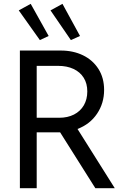

<svg xmlns="http://www.w3.org/2000/svg" viewBox="-20 -984 657 1004"><path d="M84 -719.7H297.9Q362.8 -719.7 414.1 -694.8Q465.3 -669.9 494.9 -623.3Q524.4 -576.7 524.4 -513.7Q524.4 -444.3 487.5 -389.4Q450.7 -334.5 385.3 -309.6L580.1 0H478.5L294.4 -292H284.2H171.9V0H84ZM78.1 -929.7 140.6 -963.9 234.4 -795.9 188.5 -774.4ZM244.1 -929.7 306.6 -963.9 398.4 -795.9 350.6 -774.4ZM290 -368.2Q333.5 -368.2 366.7 -385Q399.9 -401.9 418.2 -433.1Q436.5 -464.4 436.5 -505.9Q436.5 -547.4 417.7 -577.4Q398.9 -607.4 364.5 -623.5Q330.1 -639.6 284.2 -639.6H171.9V-368.2Z"/></svg>

Font: Reddit Sans Strawberry
Style: Regular
Weight: 400
Designer: Stephen Hutchings
Foundry: Reddit
Version: Version 1.013